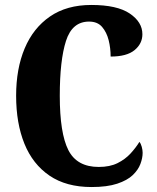

<svg xmlns="http://www.w3.org/2000/svg" viewBox="-20 -744 631 774"><path d="M349 10Q247 10 179.5 -36Q112 -82 78.5 -164.5Q45 -247 45 -358Q45 -467 79.5 -549Q114 -631 181.5 -677.5Q249 -724 348 -724Q452 -724 503 -689.5Q554 -655 554 -606Q554 -568 522.5 -542Q491 -516 426 -516Q426 -550 418 -582Q410 -614 391.5 -635.5Q373 -657 339 -657Q271 -657 246 -579Q221 -501 221 -358Q221 -207 255.5 -139Q290 -71 378 -71Q423 -71 454 -86.5Q485 -102 506.5 -125.5Q528 -149 542 -172Q548 -165 551.5 -152Q555 -139 555 -128Q555 -107 546 -83Q537 -59 515 -38Q493 -17 452.5 -3.5Q412 10 349 10Z"/></svg>

Font: Noto Serif Tamil ExtraCondensed Black
Style: Italic
Weight: 900
Width: 2
Italic angle: -12°
Designer: Indian Type Foundry, Tom Grace, and the Monotype Design Team
Foundry: Monotype Imaging Inc.
Version: Version 2.003; ttfautohint (v1.8.4.7-5d5b)